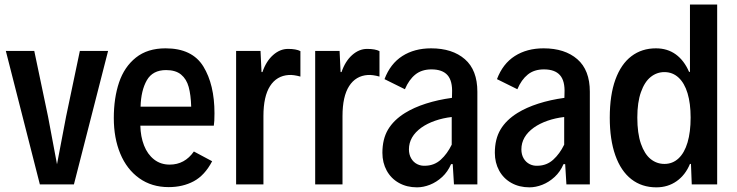

<svg xmlns="http://www.w3.org/2000/svg" viewBox="-20 -804 3213 837"><path d="M451.2 -582 302.2 0H153.8L5.4 -582H129.4L189.5 -295.4L228.5 -87.9L268.1 -295.9L328.1 -582Z M912.1 -256.3H591.8Q592.8 -208.5 607.9 -169.9Q623 -131.3 651.6 -108.9Q680.2 -86.4 719.7 -86.4Q785.2 -86.4 825.2 -143.6L904.8 -101.1Q872.6 -39.6 824.7 -13.9Q776.9 11.7 715.3 11.7Q641.1 11.7 586.9 -27.1Q532.7 -65.9 504.4 -134Q476.1 -202.1 476.1 -289.6Q476.1 -376.5 499 -444.6Q522 -512.7 572.5 -553Q623 -593.3 701.7 -593.3Q817.9 -593.3 866.5 -514.2Q915 -435.1 915 -310.1Q915 -272.5 912.1 -256.3ZM592.8 -338.9H813.5Q812 -390.6 802.5 -425Q793 -459.5 769.3 -479Q745.6 -498.5 704.1 -498.5Q645.5 -498.5 620.1 -454.1Q594.7 -409.7 592.8 -338.9Z M1009.3 -582H1115.7L1120.1 -489.7H1124Q1140.1 -537.1 1170.4 -564Q1200.7 -590.8 1235.4 -590.8Q1271.5 -590.8 1289.6 -581.1V-470.2Q1259.3 -478.5 1238.8 -477.1Q1186 -473.6 1157.2 -428.7Q1128.4 -383.8 1128.4 -297.9V0H1009.3Z M1354 -582H1460.4L1464.8 -489.7H1468.8Q1484.9 -537.1 1515.1 -564Q1545.4 -590.8 1580.1 -590.8Q1616.2 -590.8 1634.3 -581.1V-470.2Q1604 -478.5 1583.5 -477.1Q1530.8 -473.6 1502 -428.7Q1473.1 -383.8 1473.1 -297.9V0H1354Z M2061 -404.3V0H1959L1953.6 -88.4H1946.3Q1932.1 -55.2 1907.5 -32.5Q1882.8 -9.8 1854 1.5Q1825.2 12.7 1797.9 12.7Q1753.4 12.7 1719 -6.6Q1684.6 -25.9 1665.8 -60.3Q1647 -94.7 1647 -137.7Q1647 -197.8 1671.6 -239.3Q1696.3 -280.8 1745.6 -311.5Q1784.2 -335.4 1836.7 -352.3Q1889.2 -369.1 1950.2 -377.4L1950.7 -397Q1953.1 -451.2 1930.9 -476.3Q1908.7 -501.5 1860.8 -501.5Q1818.4 -501.5 1790.5 -479Q1762.7 -456.5 1745.1 -415L1656.2 -459Q1681.6 -526.4 1734.1 -559.8Q1786.6 -593.3 1859.4 -593.3Q1952.1 -593.3 2006.6 -545.9Q2061 -498.5 2061 -404.3ZM1949.2 -173.3V-293.9Q1911.1 -289.6 1876.7 -277.6Q1842.3 -265.6 1816.9 -247.6Q1762.7 -208.5 1762.7 -152.8Q1762.7 -130.4 1772.5 -113.5Q1782.2 -96.7 1798.8 -88.4Q1815.4 -80.1 1835 -81.5Q1873.5 -82.5 1901.6 -107.9Q1929.7 -133.3 1949.2 -173.3Z M2551.3 -404.3V0H2449.2L2443.8 -88.4H2436.5Q2422.4 -55.2 2397.7 -32.5Q2373 -9.8 2344.2 1.5Q2315.4 12.7 2288.1 12.7Q2243.7 12.7 2209.2 -6.6Q2174.8 -25.9 2156 -60.3Q2137.2 -94.7 2137.2 -137.7Q2137.2 -197.8 2161.9 -239.3Q2186.5 -280.8 2235.8 -311.5Q2274.4 -335.4 2326.9 -352.3Q2379.4 -369.1 2440.4 -377.4L2440.9 -397Q2443.4 -451.2 2421.1 -476.3Q2398.9 -501.5 2351.1 -501.5Q2308.6 -501.5 2280.8 -479Q2252.9 -456.5 2235.4 -415L2146.5 -459Q2171.9 -526.4 2224.4 -559.8Q2276.9 -593.3 2349.6 -593.3Q2442.4 -593.3 2496.8 -545.9Q2551.3 -498.5 2551.3 -404.3ZM2439.5 -173.3V-293.9Q2401.4 -289.6 2366.9 -277.6Q2332.5 -265.6 2307.1 -247.6Q2252.9 -208.5 2252.9 -152.8Q2252.9 -130.4 2262.7 -113.5Q2272.5 -96.7 2289.1 -88.4Q2305.7 -80.1 2325.2 -81.5Q2363.8 -82.5 2391.8 -107.9Q2419.9 -133.3 2439.5 -173.3Z M3106.4 -784.2V0H2995.6L2992.2 -89.4H2987.8Q2967.8 -41 2929.7 -14.2Q2891.6 12.7 2841.3 12.7Q2777.8 12.7 2732.2 -22.9Q2686.5 -58.6 2662.4 -127Q2638.2 -195.3 2638.2 -291Q2638.2 -389.6 2662.8 -457.3Q2687.5 -524.9 2732.7 -559.1Q2777.8 -593.3 2839.4 -593.3Q2889.6 -593.3 2926 -566.9Q2962.4 -540.5 2983.9 -490.7H2987.8V-784.2ZM2990.7 -291.5Q2990.7 -353 2977.3 -397.5Q2963.9 -441.9 2938 -465.8Q2912.1 -489.7 2876.5 -489.7Q2843.3 -489.7 2816.7 -468.5Q2790 -447.3 2774.2 -402.6Q2758.3 -357.9 2758.3 -291.5Q2758.3 -223.1 2773.9 -177.7Q2789.6 -132.3 2816.2 -110.8Q2842.8 -89.4 2876.5 -89.4Q2912.1 -89.4 2938 -113.5Q2963.9 -137.7 2977.3 -183.1Q2990.7 -228.5 2990.7 -291.5Z"/></svg>

Font: Decalotype Medium
Style: Regular
Weight: 500
Designer: Alfredo Marco Pradil
Foundry: Alfredo Marco Pradil
Version: Version 1.0